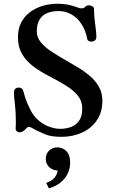

<svg xmlns="http://www.w3.org/2000/svg" viewBox="-20 -728 618 1042"><path d="M313.5 14.6Q256.3 14.6 224.1 0.5Q191.9 -13.7 175.3 -21.5Q161.6 -28.8 153.1 -33.9Q144.5 -39.1 136.7 -39.1Q132.8 -39.1 128.7 -36.9Q124.5 -34.7 121.1 -29.8Q111.8 -19 102.8 -14.4Q93.8 -9.8 85.9 -9.8Q76.2 -9.8 70.3 -16.4Q64.5 -22.9 64.9 -33.2Q65.9 -43.9 65.9 -53.2Q65.9 -62.5 65.9 -74.2Q65.9 -122.1 60.8 -163.1Q55.7 -204.1 55.7 -226.1Q55.7 -240.2 63.5 -246.6Q71.3 -252.9 80.6 -252.9Q102.1 -252.9 106.9 -232.4Q109.9 -220.2 116.9 -197.5Q124 -174.8 143.1 -135.7Q160.6 -99.1 188.2 -75.4Q215.8 -51.8 247.1 -40.3Q278.3 -28.8 307.1 -28.8Q336.4 -28.8 363.8 -38.3Q391.1 -47.9 408.9 -72.3Q426.8 -96.7 426.3 -141.1Q426.3 -179.2 402.8 -208.3Q379.4 -237.3 342.5 -260.7Q305.7 -284.2 266.1 -304.2Q232.9 -321.3 199.7 -341.1Q166.5 -360.8 139.2 -386Q111.8 -411.1 95 -444.1Q78.1 -477.1 77.6 -520.5Q76.2 -569.3 94.7 -605Q113.3 -640.6 144 -663.1Q174.8 -685.5 212.6 -696.5Q250.5 -707.5 288.1 -707.5Q328.1 -707.5 354.5 -701.4Q380.9 -695.3 397 -689Q413.1 -682.6 420.9 -682.6Q433.1 -682.6 437.5 -687Q441.9 -691.4 448.7 -695.8Q454.1 -699.2 461.9 -699.2Q472.2 -699.2 481.2 -693.6Q490.2 -688 490.2 -680.7Q490.2 -651.9 493.4 -623.3Q496.6 -594.7 499.8 -570.3Q502.9 -545.9 502.9 -529.3Q502.9 -514.2 494.6 -508.1Q486.3 -502 476.6 -502Q468.8 -502 462.2 -505.4Q455.6 -508.8 454.1 -513.2Q449.7 -539.1 440.4 -562.3Q431.2 -585.4 417.2 -604.7Q403.3 -624 385 -638.2Q366.7 -652.3 344.5 -660.2Q322.3 -668 296.4 -668Q263.7 -668 237.1 -657.5Q210.4 -647 195.1 -622.6Q179.7 -598.1 179.7 -556.6Q179.7 -523.9 203.1 -496.6Q226.6 -469.2 262.9 -445.8Q299.3 -422.4 337.9 -400.4Q370.6 -381.8 405.3 -360.8Q439.9 -339.8 469.5 -314.2Q499 -288.6 517.3 -256.1Q535.6 -223.6 535.6 -182.1Q535.6 -119.1 505.6 -75.2Q475.6 -31.2 425 -8.3Q374.5 14.6 313.5 14.6ZM289.6 71.8Q320.8 71.8 340.8 92.8Q360.8 113.8 360.8 154.8Q360.8 183.6 348.6 211.2Q336.4 238.8 311 260.5Q285.6 282.2 245.6 294.4L230.5 264.6Q259.3 255.4 276.1 236.1Q293 216.8 295.4 182.1L303.7 197.8Q268.6 198.7 248.5 180.4Q228.5 162.1 228.5 135.7Q228.5 106.4 246.8 89.1Q265.1 71.8 289.6 71.8Z"/></svg>

Font: Gelasio Medium
Style: Regular
Weight: 500
Designer: Eben Sorkin
Foundry: Eben Sorkin
Version: Version 1.008